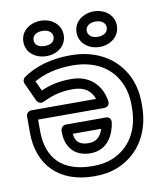

<svg xmlns="http://www.w3.org/2000/svg" viewBox="-87 -825 798 931"><g transform="rotate(-10 312.0 -360.0)"><path d="M123.4 -420 100.9 -468.8C147.2 -496 211.5 -514 289.2 -514C414.6 -514 490.3 -453.5 522.2 -372.3C533.5 -343.7 539.2 -313.1 539.2 -280V-261C539.2 -146.9 485.8 -68.7 402.6 -33.5C373.9 -21.4 341.5 -16 303.7 -16C153.1 -16 81 -94.4 81 -229V-284H406.9C416.9 -284 434.8 -290 431.7 -312.4C421.2 -388.7 367.7 -450 272.7 -450C212.2 -450 165.4 -438.7 123.4 -420ZM54.7 -498.3C46.3 -492.4 41.2 -479 46.5 -467.6L88.3 -376.6C93.4 -365.4 108.4 -358.3 121.3 -364.2C165.7 -384.4 203.5 -400 272.7 -400C330.9 -400 361 -373.9 375.3 -334H56C45.3 -334 31 -324.1 31 -309V-229C31 -69.3 129.4 34 303.3 34C346.1 34 386.3 27.7 422.1 12.5C524.9 -31 589.2 -130 589.2 -261V-280C589.2 -318.9 582.4 -356 568.8 -390.7C529.2 -491.2 432.6 -564 289.2 -564C192.6 -564 111.3 -538.8 54.7 -498.3ZM183.9 -200C183.9 -131 225.9 -79 303.5 -79C388.5 -79 422.2 -150.1 430.5 -208.4C431.9 -218.2 428.7 -237 405.8 -237H208.9C193.8 -237 183.9 -222.7 183.9 -212ZM234.5 -187H374.6C363.1 -151.8 343.5 -129 303.5 -129C256.7 -129 238.6 -149 234.5 -187ZM175.9 -630C141.3 -630 126.1 -645.9 126.1 -667C126.1 -686.8 142.8 -704 175.9 -704C208.2 -704 224.6 -686.8 224.6 -667C224.6 -646.1 209.1 -630 175.9 -630ZM175.9 -580C227 -580 274.6 -611.8 274.6 -667C274.6 -721.5 226.5 -754 175.9 -754C125.4 -754 76.1 -722.3 76.1 -667C76.1 -611 124.4 -580 175.9 -580ZM437.7 -629C404.3 -629 387.9 -646.1 387.9 -667C387.9 -686.8 404.6 -704 437.7 -704C470 -704 486.4 -686.8 486.4 -667C486.4 -646.4 469.8 -629 437.7 -629ZM437.7 -579C488.9 -579 536.4 -612.4 536.4 -667C536.4 -721.5 488.3 -754 437.7 -754C387.2 -754 337.9 -722.3 337.9 -667C337.9 -611.6 386.2 -579 437.7 -579Z"/></g></svg>

Font: Asimov
Style: WidOu
Weight: 500
Designer: Google
Version: Version 2.000980; 2014